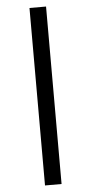

<svg xmlns="http://www.w3.org/2000/svg" viewBox="-60 -735 460 970"><g transform="rotate(-5 170.0 -250.0)"><path d="M128 200V-700H212V200Z"/></g></svg>

Font: Golos Text
Style: Regular
Weight: 400
Designer: A.Korolkova, Vitaly Kuzmin
Foundry: ParaType Ltd
Version: Version 2.004